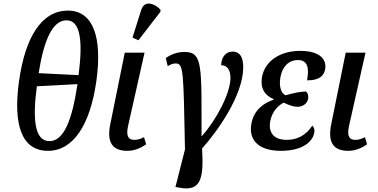

<svg xmlns="http://www.w3.org/2000/svg" viewBox="-20 -829 2105 1068"><path d="M247 10C389 10 482 -137 516 -378C550 -620 499 -770 358 -770C210 -770 120 -620 86 -379C52 -137 99 10 247 10ZM417 -411 195 -422C224 -604 271 -716 350 -716C427 -716 442 -604 417 -411ZM255 -44C174 -44 160 -160 185 -349L411 -361C381 -160 335 -44 255 -44Z M750 -605 872 -763 873 -775C838 -812 783 -828 766 -775L717 -620ZM689 10C730 10 765 -7 793 -26L781 -66C761 -56 747 -51 727 -51C692 -51 680 -75 693 -131L784 -536H674L593 -136C573 -34 607 10 689 10Z M979 215C1098 238 1114 163 1104 -3C1185 -93 1333 -297 1333 -455C1333 -517 1310 -542 1274 -542C1240 -542 1212 -517 1210 -466C1240 -467 1262 -444 1262 -396C1262 -312 1185 -164 1103 -72H1101C1101 -463 1108 -540 1007 -540C971 -540 934 -529 902 -506L913 -461C931 -472 943 -476 957 -476C1002 -476 1000 -434 1009 2L956 211Z M1542 10C1661 10 1719 -39 1728 -91C1732 -110 1725 -123 1717 -130C1682 -76 1633 -51 1575 -51C1499 -51 1473 -95 1483 -154C1494 -213 1531 -244 1558 -258C1589 -243 1614 -235 1635 -235C1665 -235 1690 -254 1694 -280C1697 -300 1691 -313 1682 -320C1652 -320 1610 -311 1569 -299C1545 -307 1530 -348 1540 -400C1550 -458 1586 -495 1637 -495C1693 -495 1700 -449 1688 -382C1758 -382 1782 -408 1789 -445C1797 -495 1764 -546 1650 -546C1542 -546 1453 -493 1437 -398C1427 -339 1453 -297 1502 -278L1501 -274C1445 -255 1391 -216 1378 -139C1363 -54 1414 10 1542 10Z M1918 10C1959 10 1994 -7 2022 -26L2010 -66C1990 -56 1976 -51 1956 -51C1921 -51 1909 -75 1922 -131L2013 -536H1903L1822 -136C1802 -34 1836 10 1918 10Z"/></svg>

Font: Noto Serif Condensed Medium
Style: Italic
Weight: 500
Width: 3
Italic angle: -12°
Designer: Monotype Design Team
Foundry: Monotype Imaging Inc.
Version: Version 2.013